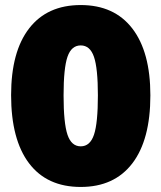

<svg xmlns="http://www.w3.org/2000/svg" viewBox="-20 -731 640 761"><path d="M24 -354Q24 -526 95.5 -618.5Q167 -711 300 -711Q433 -711 504.5 -618Q576 -525 576 -353Q576 -177 504.5 -83.5Q433 10 300 10Q166 10 95 -84Q24 -178 24 -354ZM368 -353Q368 -460 352.5 -505.5Q337 -551 300 -551Q263 -551 247.5 -506Q232 -461 232 -353Q232 -243 247.5 -197Q263 -151 300 -151Q337 -151 352.5 -197Q368 -243 368 -353Z"/></svg>

Font: Nunito Sans Heavy
Style: Regular
Weight: 400
Designer: Vernon Adams
Foundry: Vernon Adams
Version: Version 2.500